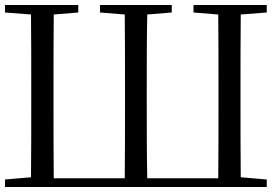

<svg xmlns="http://www.w3.org/2000/svg" viewBox="-44 -748 1087 768"><path d="M126 0H1023V-30L919 -39C918 -137 918 -238 918 -343V-389C918 -492 918 -592 919 -690L1023 -698V-728H730V-698L829 -690C830 -591 830 -492 830 -388V-343C830 -236 830 -135 829 -35H545C543 -135 543 -236 543 -343V-389C543 -491 543 -592 545 -690L643 -698V-728H356V-698L455 -690C456 -591 456 -492 456 -388V-343C456 -236 456 -135 455 -35H171C170 -135 170 -236 170 -343V-388C170 -492 170 -591 171 -690L269 -698V-728H-24V-698L80 -690C81 -592 81 -492 81 -389V-343C81 -238 81 -137 80 -39L-24 -30V0Z"/></svg>

Font: Harano Aji Mincho CN
Style: Regular
Weight: 400
Foundry: Masamichi Hosoda
Version: HaranoAjiMinchoCN-Regular version 20230610;ttx 4.39.4